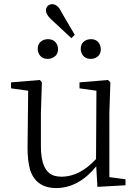

<svg xmlns="http://www.w3.org/2000/svg" viewBox="-20 -909 680 942"><path d="M425.8 -620.1Q391.6 -620.1 379.9 -649.4Q376 -659.2 376 -668Q376 -702.1 407.2 -713.9Q417 -716.8 425.8 -716.8Q459 -716.8 470.7 -687.5Q474.6 -677.7 474.6 -668Q474.6 -634.8 443.4 -623Q434.6 -620.1 425.8 -620.1ZM330.1 -721.7 230.5 -814.5Q206.1 -836.9 205.1 -858.4Q208 -886.7 236.3 -888.7Q264.6 -886.7 280.3 -851.6L346.7 -738.3ZM214.8 -620.1Q180.7 -620.1 168.9 -649.4Q165 -659.2 165 -668Q165 -702.1 196.3 -713.9Q206.1 -716.8 214.8 -716.8Q248 -716.8 260.7 -688.5Q264.6 -678.7 264.6 -668Q264.6 -635.7 234.4 -624Q224.6 -620.1 214.8 -620.1ZM516.6 -40 595.7 -29.3V0L458 7.8L452.1 -92.8Q366.2 12.7 256.8 13.7Q155.3 13.7 127 -78.1Q115.2 -121.1 115.2 -183.6L118.2 -463.9L34.2 -475.6V-504.9L175.8 -516.6L185.5 -504.9L180.7 -355.5V-190.4Q180.7 -67.4 246.1 -46.9Q262.7 -42 283.2 -42Q372.1 -43 451.2 -128.9L453.1 -463.9L370.1 -475.6V-504.9L509.8 -516.6L521.5 -504.9L516.6 -355.5Z"/></svg>

Font: GenYoMin JP Light
Style: Regular
Weight: 300
Version: Version 1.001;PS 1;hotconv 16.6.51;makeotf.lib2.5.65220 DEVE